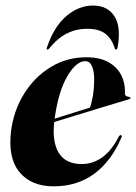

<svg xmlns="http://www.w3.org/2000/svg" viewBox="-20 -664 492 694"><path d="M418.5 -166Q382 -81 320.5 -35.8Q259 9.5 174 9.5Q93 9.5 50.5 -41.8Q8 -93 20 -190.5Q29.5 -264.5 67 -325Q104.5 -385.5 162.8 -421.2Q221 -457 292 -457Q341 -457 372.5 -439Q404 -421 418.5 -391.8Q433 -362.5 431.5 -329Q430 -315.5 445.5 -314Q451.5 -313 451.5 -310Q452 -307 446 -305Q437.5 -302.5 408 -293.8Q378.5 -285 337.8 -272.5Q297 -260 254.2 -247Q211.5 -234 176 -223Q168 -150 193 -110.5Q218 -71 275.5 -71Q315.5 -71 349.5 -95.2Q383.5 -119.5 409.5 -170.5Q413.5 -176.5 417 -175.5Q422.5 -174.5 418.5 -166ZM288.5 -443Q255 -443 222.8 -387.5Q190.5 -332 177.5 -235Q210.5 -245.5 245.8 -256.5Q281 -267.5 305 -275Q311.5 -292.5 315.8 -317.8Q320 -343 320.5 -375Q320.5 -406.5 312.5 -424.8Q304.5 -443 288.5 -443ZM294.5 -560Q256 -560 222.5 -543.5Q189 -527 158 -489Q155 -485 152 -485Q147 -485 149.5 -492Q175 -568 220 -606Q265 -644 316 -644Q368 -644 393.2 -606Q418.5 -568 405 -492Q404 -485 399 -485Q395.5 -485 395 -489Q384 -524 361 -542Q338 -560 294.5 -560Z"/></svg>

Font: Fraunces 144pt S000
Style: Bold Italic
Weight: 700
Italic angle: -16°
Version: Version 1.000; ttfautohint (v1.8.3)